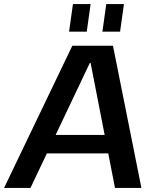

<svg xmlns="http://www.w3.org/2000/svg" viewBox="-50 -925 762 945"><path d="M306 -700H506L646 0H516L396 -615H392L100 0H-30ZM168 -261H520L507 -170H155ZM396 -905 377 -769H290L309 -905ZM560 -905 541 -769H454L473 -905Z"/></svg>

Font: Pathway Extreme 8pt Thin 12pt SemiBold
Style: Italic
Weight: 600
Italic angle: -8°
Version: Version 1.001;gftools[0.9.26]